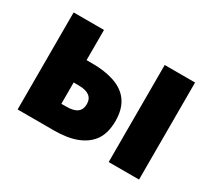

<svg xmlns="http://www.w3.org/2000/svg" viewBox="-112 -772 1080 975"><g transform="rotate(30 428.0 -284.5)"><path d="M72 -569H250V-392H286Q356 -392 411 -374Q532 -334 532 -198Q532 -125 500 -81Q439 0 286 0H72ZM363 -199Q363 -261 279 -261H250V-136H279Q322 -136 342.5 -151.5Q363 -167 363 -199ZM606 -569H784V0H606Z"/></g></svg>

Font: Merged Yaku Han JP Black
Style: Regular
Weight: 900
Designer: Ryoko NISHIZUKA 西塚涼子 (kana, bopomofo & ideographs); Paul D. Hunt (Latin, Greek & Cyrillic); Sandoll Communications 산돌커뮤니
Foundry: Adobe
Version: Version 2.004